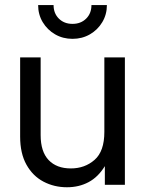

<svg xmlns="http://www.w3.org/2000/svg" viewBox="-20 -748 587 777"><path d="M251 9.8Q199.2 9.8 156 -12.9Q112.8 -35.6 87.2 -81.3Q61.5 -127 61.5 -195.3V-515.6H144.5V-201.2Q144.5 -134.3 176.8 -100.3Q209 -66.4 266.6 -66.4Q323.2 -66.4 362.8 -101.1Q402.3 -135.7 402.3 -213.9V-515.6H485.4V0H404.3V-75.7Q377.4 -31.7 338.6 -11Q299.8 9.8 251 9.8ZM273.4 -590.8Q234.4 -590.8 202.9 -609.1Q171.4 -627.4 152.8 -658.4Q134.3 -689.5 134.3 -727.5H196.8Q196.8 -693.8 218.3 -672.6Q239.7 -651.4 273.4 -651.4Q307.1 -651.4 328.6 -672.6Q350.1 -693.8 350.1 -727.5H412.6Q412.6 -689.5 394 -658.4Q375.5 -627.4 344 -609.1Q312.5 -590.8 273.4 -590.8Z"/></svg>

Font: Inter Display
Style: Regular
Weight: 400
Designer: Rasmus Andersson
Foundry: rsms
Version: Version 4.001;git-9221beed3